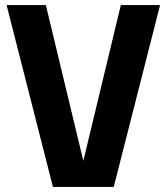

<svg xmlns="http://www.w3.org/2000/svg" viewBox="-20 -729 658 758"><path d="M6 -709 189 9H429L612 -709H457L309 -94L161 -709Z"/></svg>

Font: Kalas SG
Style: Bold
Weight: 700
Designer: Kalas
Foundry: Kalas
Version: Version 2.000;FEAKit 1.0